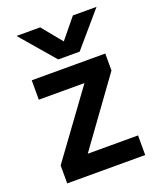

<svg xmlns="http://www.w3.org/2000/svg" viewBox="-135 -809 740 893"><g transform="rotate(-20 234.5 -362.5)"><path d="M306 -556H200L55 -725H172L253 -626L334 -725H451ZM428 0H42V-89L277 -411H51V-507H415V-423L179 -97H428Z"/></g></svg>

Font: Hind Jalandhar SemiBold
Style: Regular
Weight: 600
Designer: Namrata Goyal
Foundry: Indian Type Foundry
Version: Version 0.702;PS 1.0;hotconv 1.0.81;makeotf.lib2.5.63406